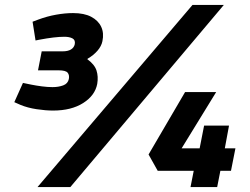

<svg xmlns="http://www.w3.org/2000/svg" viewBox="-20 -758 1015 778"><path d="M195 -310Q165 -310 128.5 -315.5Q92 -321 63 -333L38 -344L73 -422L107 -415Q127 -411 150 -408Q173 -405 193 -405Q217 -405 236 -412Q255 -419 259 -438Q262 -454 254 -463.5Q246 -473 218 -473H134L149 -550H234Q255 -550 267.5 -557.5Q280 -565 283 -579Q286 -596 273.5 -602.5Q261 -609 241 -609Q221 -609 196 -606Q171 -603 139 -597L124 -594L112 -670L136 -679Q171 -692 207.5 -698.5Q244 -705 276 -705Q321 -705 349.5 -690Q378 -675 390 -649.5Q402 -624 395 -591Q391 -571 375 -552.5Q359 -534 335 -520L334 -518Q363 -497 371 -472.5Q379 -448 374 -418Q365 -371 317 -340.5Q269 -310 195 -310ZM132 0 760 -738H887L265 0ZM916 -66H873L860 0H752L765 -66H619L582 -132L730 -385H856L716 -157H789L807 -249H908L891 -157H934Z"/></svg>

Font: REM SemiBold
Style: Italic
Weight: 600
Italic angle: -11°
Designer: Octavio Pardo
Foundry: Ashler Design
Version: Version 1.005;gftools[0.9.28]